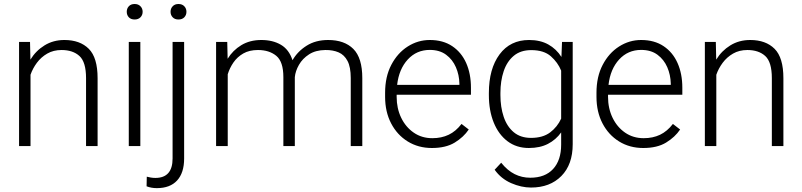

<svg xmlns="http://www.w3.org/2000/svg" viewBox="-20 -741 4069 974"><path d="M292.5 -487.3Q251 -487.3 219.7 -469.2Q188.5 -451.2 167.2 -422.6Q146 -394 134.8 -361.8V0H76.7V-528.3H132.3L134.3 -438.5Q161.6 -483.4 205.8 -510.7Q250 -538.1 306.6 -538.1Q385.7 -538.1 430.4 -493.4Q475.1 -448.7 475.1 -344.2V0H416.5V-344.7Q416.5 -426.3 383.1 -456.8Q349.6 -487.3 292.5 -487.3Z M623 -681.2Q623 -697.8 633.5 -709.2Q644 -720.7 663.1 -720.7Q681.6 -720.7 692.6 -709.2Q703.6 -697.8 703.6 -681.2Q703.6 -664.6 692.6 -653.3Q681.6 -642.1 663.1 -642.1Q644 -642.1 633.5 -653.3Q623 -664.6 623 -681.2ZM691.9 -528.3V0H633.3V-528.3Z M845.2 -681.2Q845.2 -697.8 856 -709.2Q866.7 -720.7 885.3 -720.7Q904.3 -720.7 915 -709.2Q925.8 -697.8 925.8 -681.2Q925.8 -664.6 915 -653.3Q904.3 -642.1 885.3 -642.1Q866.7 -642.1 856 -653.3Q845.2 -664.6 845.2 -681.2ZM855.5 -528.3H914.1V63Q914.1 135.7 878.4 174.6Q842.8 213.4 775.4 213.4Q747.6 213.4 723.6 204.1L724.6 155.3Q732.9 157.7 745.1 159.7Q757.3 161.6 768.1 161.6Q855.5 161.6 855.5 63Z M1288.6 -487.3Q1244.6 -487.3 1214.1 -469.7Q1183.6 -452.1 1164.3 -424.1Q1145 -396 1135.3 -364.3V0H1076.2V-528.3H1132.8L1134.8 -442.9Q1161.1 -485.8 1204.3 -512Q1247.6 -538.1 1305.7 -538.1Q1363.8 -538.1 1405 -513.9Q1446.3 -489.7 1463.9 -435.5Q1489.3 -480 1535.2 -509Q1581.1 -538.1 1644.5 -538.1Q1727.1 -538.1 1772.5 -492.7Q1817.9 -447.3 1817.9 -344.7V0H1759.3V-345.2Q1759.3 -400.9 1742.9 -431.9Q1726.6 -462.9 1697.8 -475.3Q1668.9 -487.8 1630.4 -487.3Q1581.1 -486.8 1547.9 -465.3Q1514.6 -443.8 1496.6 -412.1Q1478.5 -380.4 1475.6 -349.6V0H1417.5V-349.6Q1417.5 -428.2 1381.6 -457.8Q1345.7 -487.3 1288.6 -487.3Z M2170.9 9.8Q2102.1 9.8 2048.3 -23.4Q1994.6 -56.6 1964.1 -115.2Q1933.6 -173.8 1933.6 -249.5V-270.5Q1933.6 -352.1 1965.1 -412.1Q1996.6 -472.2 2048.3 -505.1Q2100.1 -538.1 2160.2 -538.1Q2227.5 -538.1 2274.2 -506.8Q2320.8 -475.6 2345 -421.1Q2369.1 -366.7 2369.1 -295.9V-260.3H1992.2V-249.5Q1992.2 -191.4 2015.1 -143.8Q2038.1 -96.2 2078.9 -68.1Q2119.6 -40 2173.3 -40Q2219.7 -40 2256.1 -57.4Q2292.5 -74.7 2321.3 -112.3L2357.9 -84Q2332 -45.4 2286.9 -17.8Q2241.7 9.8 2170.9 9.8ZM2160.2 -487.8Q2093.3 -487.8 2048.6 -439.2Q2003.9 -390.6 1994.6 -310.5H2310.5V-316.9Q2309.6 -361.3 2292.7 -400.1Q2275.9 -439 2242.9 -463.4Q2210 -487.8 2160.2 -487.8Z M2460 -258.8V-269Q2460 -392.1 2514.2 -465.1Q2568.4 -538.1 2664.1 -538.1Q2720.7 -538.1 2761.5 -515.4Q2802.2 -492.7 2828.1 -452.1L2831.1 -528.3H2885.3V-9.3Q2885.3 93.8 2827.6 152.1Q2770 210.4 2673.8 210.4Q2624.5 210.4 2573 188Q2521.5 165.5 2489.3 120.1L2522.5 84.5Q2554.2 124 2590.8 142.3Q2627.4 160.6 2669.9 160.6Q2745.1 160.6 2785.9 116.2Q2826.7 71.8 2826.7 -7.3V-69.3Q2800.3 -32.2 2759.8 -11.2Q2719.2 9.8 2663.1 9.8Q2600.1 9.8 2554.7 -24.4Q2509.3 -58.6 2484.6 -119.4Q2460 -180.2 2460 -258.8ZM2518.6 -269V-258.8Q2518.6 -197.8 2535.2 -148.4Q2551.8 -99.1 2586.2 -70.3Q2620.6 -41.5 2673.8 -41.5Q2733.9 -41.5 2770.8 -69.3Q2807.6 -97.2 2826.7 -139.2V-382.8Q2810.1 -423.8 2774.7 -455.3Q2739.3 -486.8 2674.8 -486.8Q2621.1 -486.8 2586.4 -458Q2551.8 -429.2 2535.2 -379.9Q2518.6 -330.6 2518.6 -269Z M3243.2 9.8Q3174.3 9.8 3120.6 -23.4Q3066.9 -56.6 3036.4 -115.2Q3005.9 -173.8 3005.9 -249.5V-270.5Q3005.9 -352.1 3037.4 -412.1Q3068.8 -472.2 3120.6 -505.1Q3172.4 -538.1 3232.4 -538.1Q3299.8 -538.1 3346.4 -506.8Q3393.1 -475.6 3417.2 -421.1Q3441.4 -366.7 3441.4 -295.9V-260.3H3064.5V-249.5Q3064.5 -191.4 3087.4 -143.8Q3110.4 -96.2 3151.1 -68.1Q3191.9 -40 3245.6 -40Q3292 -40 3328.4 -57.4Q3364.7 -74.7 3393.6 -112.3L3430.2 -84Q3404.3 -45.4 3359.1 -17.8Q3314 9.8 3243.2 9.8ZM3232.4 -487.8Q3165.5 -487.8 3120.8 -439.2Q3076.2 -390.6 3066.9 -310.5H3382.8V-316.9Q3381.8 -361.3 3365 -400.1Q3348.1 -439 3315.2 -463.4Q3282.2 -487.8 3232.4 -487.8Z M3771.5 -487.3Q3730 -487.3 3698.7 -469.2Q3667.5 -451.2 3646.2 -422.6Q3625 -394 3613.8 -361.8V0H3555.7V-528.3H3611.3L3613.3 -438.5Q3640.6 -483.4 3684.8 -510.7Q3729 -538.1 3785.6 -538.1Q3864.7 -538.1 3909.4 -493.4Q3954.1 -448.7 3954.1 -344.2V0H3895.5V-344.7Q3895.5 -426.3 3862.1 -456.8Q3828.6 -487.3 3771.5 -487.3Z"/></svg>

Font: Vazirmatn RD UI ExtraLight
Style: Regular
Weight: 200
Designer: Saber Rastikerdar
Foundry: Saber Rastikerdar
Version: Version 33.003